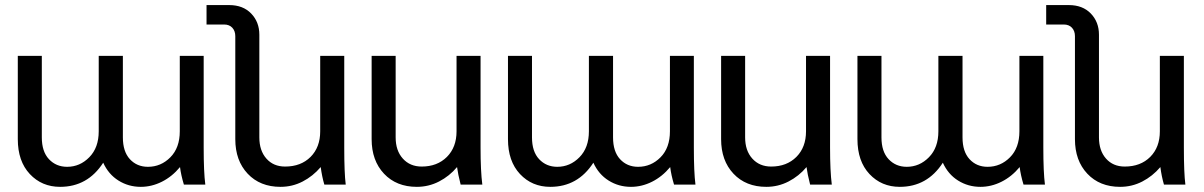

<svg xmlns="http://www.w3.org/2000/svg" viewBox="-20 -724 4721 753"><path d="M367.2 -209V-504.9H461.9V-185.1Q461.9 -129.4 489.5 -99.6Q517.1 -69.8 560.1 -69.8Q611.3 -69.8 648.2 -107.2Q685.1 -144.5 685.1 -209V-504.9H778.8V-145Q778.8 -49.3 785.2 0H701.2Q689.9 -37.1 686 -68.8Q654.8 -31.2 614.7 -11.2Q574.7 8.8 532.2 8.8Q483.9 8.8 444.6 -15.9Q405.3 -40.5 384.8 -85.9Q323.7 8.8 215.8 8.8Q144 8.8 96.9 -41.5Q49.8 -91.8 49.8 -178.2V-504.9H144V-185.1Q144 -129.4 172.1 -99.6Q200.2 -69.8 243.2 -69.8Q293.5 -69.8 330.3 -107.4Q367.2 -145 367.2 -209Z M1335.9 0H1252Q1242.7 -31.7 1237.8 -68.8Q1207 -32.7 1166.7 -12Q1126.5 8.8 1080.1 8.8Q1000 8.8 951.4 -42.7Q902.8 -94.2 902.8 -178.2V-582Q902.8 -602.5 891.1 -615.2Q879.4 -627.9 858.9 -627.9H790V-704.1H878.9Q933.1 -704.1 965.1 -670.9Q997.1 -637.7 997.1 -587.9V-185.1Q997.1 -133.3 1024.7 -102.1Q1052.2 -70.8 1098.1 -70.8Q1160.2 -70.8 1198 -108.6Q1235.8 -146.5 1235.8 -209V-504.9H1330.1V-145Q1330.1 -45.9 1335.9 0Z M1871.6 0H1786.6Q1775.9 -42 1772.5 -68.8Q1742.7 -33.2 1701.9 -12.2Q1661.1 8.8 1614.7 8.8Q1534.7 8.8 1486.1 -42.7Q1437.5 -94.2 1437.5 -178.2V-504.9H1531.7V-185.1Q1531.7 -133.3 1559.8 -102.1Q1587.9 -70.8 1633.8 -70.8Q1694.8 -70.8 1732.7 -108.6Q1770.5 -146.5 1770.5 -209V-504.9H1864.7V-145Q1864.7 -53.2 1871.6 0Z M2289.6 -209V-504.9H2384.3V-185.1Q2384.3 -129.4 2411.9 -99.6Q2439.5 -69.8 2482.4 -69.8Q2533.7 -69.8 2570.6 -107.2Q2607.4 -144.5 2607.4 -209V-504.9H2701.2V-145Q2701.2 -49.3 2707.5 0H2623.5Q2612.3 -37.1 2608.4 -68.8Q2577.1 -31.2 2537.1 -11.2Q2497.1 8.8 2454.6 8.8Q2406.2 8.8 2366.9 -15.9Q2327.6 -40.5 2307.1 -85.9Q2246.1 8.8 2138.2 8.8Q2066.4 8.8 2019.3 -41.5Q1972.2 -91.8 1972.2 -178.2V-504.9H2066.4V-185.1Q2066.4 -129.4 2094.5 -99.6Q2122.6 -69.8 2165.5 -69.8Q2215.8 -69.8 2252.7 -107.4Q2289.6 -145 2289.6 -209Z M3242.2 0H3157.2Q3146.5 -42 3143.1 -68.8Q3113.3 -33.2 3072.5 -12.2Q3031.7 8.8 2985.4 8.8Q2905.3 8.8 2856.7 -42.7Q2808.1 -94.2 2808.1 -178.2V-504.9H2902.3V-185.1Q2902.3 -133.3 2930.4 -102.1Q2958.5 -70.8 3004.4 -70.8Q3065.4 -70.8 3103.3 -108.6Q3141.1 -146.5 3141.1 -209V-504.9H3235.4V-145Q3235.4 -53.2 3242.2 0Z M3660.2 -209V-504.9H3754.9V-185.1Q3754.9 -129.4 3782.5 -99.6Q3810.1 -69.8 3853 -69.8Q3904.3 -69.8 3941.2 -107.2Q3978 -144.5 3978 -209V-504.9H4071.8V-145Q4071.8 -49.3 4078.1 0H3994.1Q3982.9 -37.1 3979 -68.8Q3947.8 -31.2 3907.7 -11.2Q3867.7 8.8 3825.2 8.8Q3776.9 8.8 3737.5 -15.9Q3698.2 -40.5 3677.7 -85.9Q3616.7 8.8 3508.8 8.8Q3437 8.8 3389.9 -41.5Q3342.8 -91.8 3342.8 -178.2V-504.9H3437V-185.1Q3437 -129.4 3465.1 -99.6Q3493.2 -69.8 3536.1 -69.8Q3586.4 -69.8 3623.3 -107.4Q3660.2 -145 3660.2 -209Z M4628.9 0H4544.9Q4535.6 -31.7 4530.8 -68.8Q4500 -32.7 4459.7 -12Q4419.4 8.8 4373 8.8Q4293 8.8 4244.4 -42.7Q4195.8 -94.2 4195.8 -178.2V-582Q4195.8 -602.5 4184.1 -615.2Q4172.4 -627.9 4151.9 -627.9H4083V-704.1H4171.9Q4226.1 -704.1 4258.1 -670.9Q4290 -637.7 4290 -587.9V-185.1Q4290 -133.3 4317.6 -102.1Q4345.2 -70.8 4391.1 -70.8Q4453.1 -70.8 4491 -108.6Q4528.8 -146.5 4528.8 -209V-504.9H4623V-145Q4623 -45.9 4628.9 0Z"/></svg>

Font: LT Superior Med
Style: Regular
Weight: 500
Designer: Daniel Lyons
Foundry: LyonsType
Version: Version 1.000